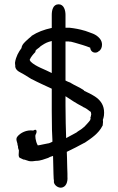

<svg xmlns="http://www.w3.org/2000/svg" viewBox="-20 -775 548 894"><path d="M50 -483C50 -479 50 -476 51 -471C49 -453 64 -443 76 -437C77 -437 99 -424 99 -424C107 -419 116 -413 126 -407H127C159 -390 187 -378 221 -362V-258C221 -227 222 -197 222 -169C223 -152 223 -138 224 -124V-115C219 -113 209 -107 202 -107C198 -107 167 -99 156 -98C144 -119 144 -143 145 -146C147 -150 152 -159 150 -166C147 -176 135 -167 135 -167C104 -172 74 -156 61 -139C52 -128 59 -115 61 -107C61 -103 62 -98 64 -93C63 -86 67 -78 68 -75C69 -65 61 -41 77 -38C82 -35 90 -32 90 -32H92C96 -32 106 -27 115 -25C126 -23 135 -24 147 -26C170 -26 185 -34 205 -40H206V-41C212 -44 217 -46 227 -49L228 -8C228 7 229 21 229 34C229 44 230 53 230 58V59L231 63V74C234 88 249 99 264 99C289 97 296 70 294 48V33C294 24 293 14 293 3C293 -11 292 -24 292 -40L291 -68C318 -81 348 -96 373 -110H374C405 -131 439 -153 457 -189L458 -190V-191C458 -193 459 -195 459 -200C460 -205 460 -209 459 -217C461 -222 463 -230 464 -237C472 -310 415 -331 372 -352L371 -354L370 -355C352 -368 328 -377 309 -389L308 -390C300 -393 292 -396 285 -400V-582H300C302 -581 306 -581 310 -581C315 -580 322 -578 329 -576C356 -568 375 -563 400 -553C401 -540 410 -530 423 -530C428 -530 434 -531 439 -536C449 -541 455 -553 455 -567C455 -577 452 -586 445 -595C426 -618 403 -621 375 -632H374C351 -639 329 -643 303 -646H285V-706C285 -726 278 -755 253 -755C226 -755 221 -726 221 -705V-645C184 -637 155 -626 127 -608V-607C119 -600 110 -593 103 -586C96 -579 82 -568 80 -551C67 -534 54 -511 50 -484ZM118 -496C123 -509 135 -523 144 -532L145 -534V-536C145 -542 155 -548 163 -554C167 -558 171 -562 177 -565C191 -574 200 -579 221 -584V-435C189 -452 146 -465 123 -488C122 -489 120 -493 118 -496ZM285 -283V-327C309 -311 336 -293 364 -279C366 -277 370 -275 375 -273C376 -272 380 -270 385 -267L397 -258C399 -257 400 -255 403 -254C403 -252 404 -249 404 -247V-246L405 -245V-242L404 -241V-240C404 -236 403 -232 401 -228V-226C401 -225 402 -226 402 -225C401 -222 401 -219 400 -216C397 -212 392 -205 386 -199L372 -184C369 -182 365 -179 362 -176C355 -170 345 -166 336 -158C333 -156 288 -132 288 -132C287 -154 287 -177 286 -201C286 -227 285 -254 285 -283Z"/></svg>

Font: Scribbler
Style: Bd
Weight: 700
Designer: Mew Too
Foundry: Cannot Into Space Fonts
Version: Version 1.001